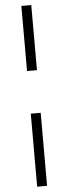

<svg xmlns="http://www.w3.org/2000/svg" viewBox="-66 -810 372 1090"><g transform="rotate(-5 120.0 -265.0)"><path d="M100 -409V-780H156.5V-409ZM100 250V-166H156.5V250Z"/></g></svg>

Font: Besley* Narrow
Style: Regular
Weight: 400
Width: 4
Designer: Owen Earl
Foundry: indestructible type*
Version: Version 3.000; ttfautohint (v1.8.3)